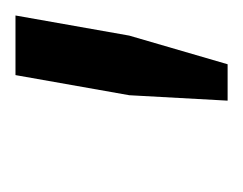

<svg xmlns="http://www.w3.org/2000/svg" viewBox="-53 -673 314 248"><g transform="rotate(-90 104.0 -549.0)"><path d="M98 -412 105 -539 131 -686H208L182 -539L145 -412Z"/></g></svg>

Font: Archivo SemiBold Light
Style: Italic
Weight: 300
Italic angle: -10°
Version: Version 2.001